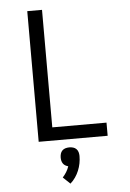

<svg xmlns="http://www.w3.org/2000/svg" viewBox="-63 -781 727 1076"><g transform="rotate(-5 300.0 -243.0)"><path d="M132 0V-735H215V-74H520V0ZM289 249 249 211Q261 198 270.5 182.5Q280 167 285 151Q277 149 269 144.5Q261 140 256 132.5Q251 125 249 116.5Q247 108 247 99Q247 88 250 77.5Q253 67 260.5 59.5Q268 52 278.5 49Q289 46 300 46Q311 46 321.5 49Q332 52 339.5 59.5Q347 67 350 77.5Q353 88 353 99Q353 120 349 140.5Q345 161 337 180.5Q329 200 317 217.5Q305 235 289 249Z"/></g></svg>

Font: Zed Mono Extended
Style: Regular
Weight: 400
Width: 7
Monospace: yes
Designer: Belleve Invis
Foundry: Belleve Invis
Version: Version 1.0.0; ttfautohint (v1.8.4)